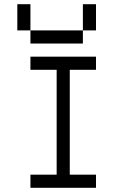

<svg xmlns="http://www.w3.org/2000/svg" viewBox="-20 -895 540 915"><path d="M437.5 0V-62.5H312.5Q312.5 -62.5 312.5 -562.5H437.5V-625H125V-562.5H250Q250 -562.5 250 -62.5H125V0ZM125 -750V-687.5H375V-750ZM125 -750Q125 -750 125 -875H62.5Q62.5 -875 62.5 -750ZM375 -750H437.5Q437.5 -750 437.5 -875H375Q375 -875 375 -750Z"/></svg>

Font: Unifont
Style: Regular
Weight: 500
Version: Version 15.1.04